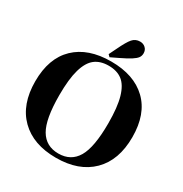

<svg xmlns="http://www.w3.org/2000/svg" viewBox="-197 -1014 1120 1175"><g transform="rotate(30 363.0 -427.0)"><path d="M20 -333Q20 -170 111 -80Q202 10 363 10Q524 10 615 -80Q706 -170 706 -333Q706 -496 615.5 -583Q525 -670 363 -670Q201 -670 110.5 -583Q20 -496 20 -333ZM190 -333Q190 -447 209.5 -514.5Q229 -582 266.5 -611Q304 -640 363 -640Q422 -640 459.5 -611Q497 -582 516.5 -514.5Q536 -447 536 -333Q536 -164 493.5 -92Q451 -20 363 -20Q275 -20 232.5 -92Q190 -164 190 -333ZM509 -812Q509 -794 499.5 -780.5Q490 -767 465 -751Q440 -735 390 -711L340 -687L326 -701L352 -754Q382 -817 402.5 -840.5Q423 -864 455 -864Q478 -864 493.5 -849.5Q509 -835 509 -812Z"/></g></svg>

Font: FFF_NEPSZA-BADSAG Bold
Style: Regular
Weight: 700
Designer: bBox Type GmbH
Foundry: bBox Type GmbH
Version: Version 0.002